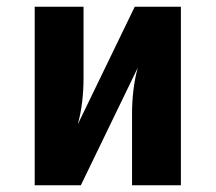

<svg xmlns="http://www.w3.org/2000/svg" viewBox="-20 -550 640 570"><path d="M83 0V-530H228V-318Q228 -283 224 -248.5Q220 -214 211 -181L380 -530H517V0H372V-212Q372 -247 376 -281.5Q380 -316 389 -349L220 0Z"/></svg>

Font: Iosevka Slab Heavy Extended
Style: Regular
Weight: 900
Width: 7
Monospace: yes
Designer: Belleve Invis
Foundry: Belleve Invis
Version: Version 11.1.0; ttfautohint (v1.8.3)